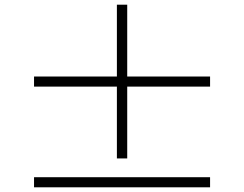

<svg xmlns="http://www.w3.org/2000/svg" viewBox="-20 -808 1040 818"><path d="M522 -133H478V-439H125V-482H478V-788H522V-482H875V-439H522ZM125 -53H875V-10H125Z"/></svg>

Font: Early Summer Mincho
Style: Regular
Weight: 400
Designer: GuiWonder
Version: Version 1.002